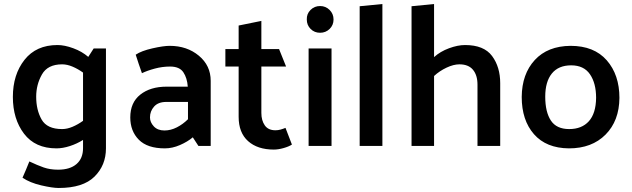

<svg xmlns="http://www.w3.org/2000/svg" viewBox="-20 -726 3145 955"><path d="M393 -365Q368 -383 341 -394.5Q314 -406 289 -406Q217 -406 188.5 -355.5Q160 -305 160 -245Q160 -179 187 -131.5Q214 -84 289 -84Q314 -84 341 -95.5Q368 -107 393 -125ZM507 12Q507 96 450 152.5Q393 209 272 209Q241 209 185 196Q129 183 92 158Q101 138 109.5 117.5Q118 97 126 77Q166 96 197.5 107Q229 118 269 118Q328 118 360.5 90Q393 62 393 11V-30Q363 -11 327.5 0.5Q292 12 261 12Q155 12 99.5 -61Q44 -134 44 -244Q44 -355 102 -428.5Q160 -502 266 -502Q301 -502 344.5 -486Q388 -470 419 -443L446 -485H507Z M726 -142Q726 -118 745 -97.5Q764 -77 798 -77Q829 -77 859.5 -92.5Q890 -108 915 -133V-219H807Q767 -219 746.5 -196Q726 -173 726 -142ZM655 -454Q683 -473 738 -485.5Q793 -498 824 -498Q910 -498 969 -449Q1028 -400 1028 -324V0H967Q960 -10 953 -21.5Q946 -33 939 -43Q913 -21 875 -4.5Q837 12 800 12Q713 12 670.5 -31Q628 -74 628 -142Q628 -216 678 -255.5Q728 -295 809 -295H914Q911 -338 892 -366.5Q873 -395 826 -395Q788 -395 750.5 -385Q713 -375 686 -362Q678 -385 670 -408Q662 -431 655 -454Z M1432 -7Q1417 3 1390.5 10.5Q1364 18 1342 18Q1261 18 1214 -24Q1167 -66 1167 -145V-395H1101V-482H1167V-599L1280 -622V-482H1368L1403 -395H1280V-164Q1280 -127 1297 -102.5Q1314 -78 1350 -78Q1363 -78 1375.5 -81.5Q1388 -85 1400 -90Z M1572 -563Q1544 -563 1525 -582Q1506 -601 1506 -629Q1505 -657 1524.5 -676.5Q1544 -696 1572 -696Q1600 -696 1619.5 -676.5Q1639 -657 1639 -629Q1639 -601 1619.5 -582Q1600 -563 1572 -563ZM1515 0V-485H1629V0Z M1769 0V-695L1882 -706V0Z M2139 -442Q2170 -470 2213.5 -486Q2257 -502 2293 -502Q2387 -502 2427.5 -447.5Q2468 -393 2468 -312V0H2355V-305Q2355 -352 2332.5 -379Q2310 -406 2265 -406Q2236 -406 2201 -389.5Q2166 -373 2139 -348V0H2027V-695L2139 -706Z M2810 12Q2697 11 2636 -58.5Q2575 -128 2575 -244Q2576 -358 2640 -427.5Q2704 -497 2818 -498Q2935 -498 2998 -426Q3061 -354 3061 -239Q3060 -125 2992 -56.5Q2924 12 2810 12ZM2945 -239Q2945 -312 2914.5 -356.5Q2884 -401 2821 -401Q2758 -401 2725 -360.5Q2692 -320 2692 -245Q2692 -169 2720 -126.5Q2748 -84 2811 -84Q2874 -84 2909 -123Q2944 -162 2945 -239Z"/></svg>

Font: Palanquin SemiBold
Style: Regular
Weight: 600
Designer: Pria Ravichandran
Version: Version 1.0.4